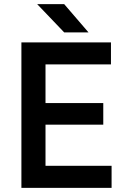

<svg xmlns="http://www.w3.org/2000/svg" viewBox="-20 -904 630 924"><path d="M83 0V-700H514V-594H199V-408H477V-304H199V-106H517V0ZM289 -748 159 -884H289L406 -748Z"/></svg>

Font: Figtree Light SemiBold
Style: Regular
Weight: 600
Version: Version 2.002